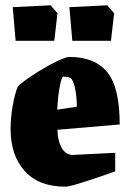

<svg xmlns="http://www.w3.org/2000/svg" viewBox="-20 -691 487 725"><path d="M20 -204Q20 -247 28 -292Q36 -337 47 -364Q61 -379 102.5 -406.5Q144 -434 185.5 -455Q227 -476 242 -476Q338 -476 385 -418.5Q432 -361 432 -221L197 -201Q197 -163 212 -134.5Q227 -106 255 -106L415 -114V-44Q380 -31 311.5 -8.5Q243 14 227 14Q127 14 73.5 -45Q20 -104 20 -204ZM270 -288Q270 -329 263 -359.5Q256 -390 246 -397Q242 -399 232.5 -400.5Q223 -402 219 -402Q213 -402 206 -366Q199 -330 196 -277ZM28 -664 171 -671 197 -641 185 -537H39ZM242 -664 385 -671 411 -641 399 -537H253Z"/></svg>

Font: Grenze Black
Style: Regular
Weight: 900
Designer: Renata Polastri
Foundry: Omnibus-Type
Version: Version 1.002; ttfautohint (v1.8)